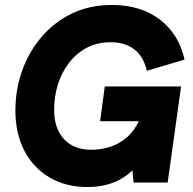

<svg xmlns="http://www.w3.org/2000/svg" viewBox="-20 -735 778 773"><path d="M333 18Q246 18 180.5 -20Q115 -58 78.5 -127.5Q42 -197 42 -290Q42 -374 69 -450Q96 -526 147 -586Q198 -646 269.5 -680.5Q341 -715 430 -715Q548 -715 624.5 -655.5Q701 -596 723 -495L571 -450Q559 -506 521.5 -535.5Q484 -565 425 -565Q371 -565 329 -542.5Q287 -520 257.5 -481.5Q228 -443 213 -394.5Q198 -346 198 -293Q198 -217 238 -174.5Q278 -132 348 -132Q380 -132 414 -141Q448 -150 478.5 -172Q509 -194 531 -232Q553 -270 561 -328L565 -357L584 -247H383L402 -387H709L655 0H518L508 -98L534 -72Q511 -43 480 -22.5Q449 -2 412.5 8Q376 18 333 18Z"/></svg>

Font: Hanken Grotesk Black
Style: Italic
Weight: 900
Italic angle: -8°
Designer: Alfredo Marco Pradil
Foundry: Hanken Design Co.
Version: Version 3.013